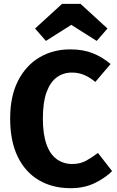

<svg xmlns="http://www.w3.org/2000/svg" viewBox="-20 -969 615 1006"><path d="M347.8 -710.3Q415.3 -710.3 465.6 -690.3Q515.9 -670.4 559.4 -633.6L479.4 -539.6Q451.7 -563.1 421.7 -575.9Q391.7 -588.8 356.3 -588.8Q311.8 -588.8 277.7 -564Q243.5 -539.2 224 -486.3Q204.6 -433.4 204.6 -348.1Q204.6 -265.3 223.7 -212.4Q242.7 -159.5 277.8 -134.6Q312.9 -109.7 358.5 -109.7Q400 -109.7 431.5 -127.1Q463 -144.5 493.2 -167.7L567.4 -72.5Q533.2 -37.9 477.8 -10.4Q422.3 17 349.8 17Q255 17 183.6 -25Q112.2 -66.9 72.7 -148.3Q33.2 -229.6 33.2 -348.1Q33.2 -464.5 74.4 -545.4Q115.6 -626.2 186.8 -668.3Q258 -710.3 347.8 -710.3ZM353.5 -838.8 220.6 -754.6 163.8 -819.6 305.4 -948.9H401.9L543.1 -819.6L486.7 -754.6Z"/></svg>

Font: Fira Sans Variable
Style: Regular
Weight: 400
Designer: Carrois Corporate & Edenspiekermann AG
Foundry: Carrois Corporate GbR & Edenspiekermann AG
Version: Version 4.202